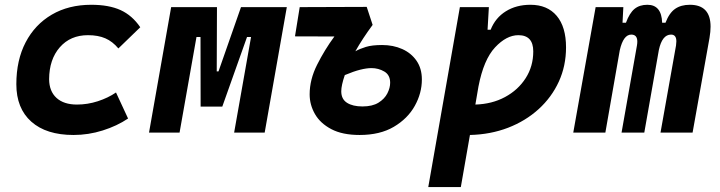

<svg xmlns="http://www.w3.org/2000/svg" viewBox="-20 -547 2970 792"><path d="M297.4 -115.7Q341.3 -115.7 383.5 -129.4Q425.8 -143.1 458.5 -165.5L508.3 -58.1Q462.4 -27.3 403.6 -8.8Q344.7 9.8 283.2 9.8Q170.9 9.8 109.1 -45.2Q47.4 -100.1 47.4 -199.7Q47.4 -298.8 85.7 -372.3Q124 -445.8 193.6 -486.6Q263.2 -527.3 356.4 -527.3Q429.2 -527.3 477.3 -505.4Q525.4 -483.4 558.6 -434.6L468.3 -347.2Q444.3 -376 414.6 -388.9Q384.8 -401.9 342.8 -401.9Q270.5 -401.9 226.8 -352.1Q183.1 -302.2 182.6 -220.2Q183.1 -170.4 213.1 -143.1Q243.2 -115.7 297.4 -115.7Z M594.7 0 686 -517.6H875L874 -252.4H881.3L974.1 -517.6H1163.1L1071.8 0H945.8L1015.6 -394.5H999L897 -107.4H807.6L807.1 -394.5H790.5L720.7 0Z M1463.4 9.8Q1392.6 9.8 1346.9 -14.2Q1301.3 -38.1 1279.3 -76.4Q1257.3 -114.7 1257.3 -157.7Q1257.3 -218.8 1288.1 -280Q1318.8 -341.3 1359.4 -396.5L1196.8 -397L1216.3 -517.6L1492.7 -518.6L1517.1 -444.3Q1475.6 -388.2 1445.8 -335.4Q1463.9 -345.7 1489.3 -353.5Q1514.6 -361.3 1556.2 -361.3Q1602.1 -361.3 1639.2 -344.7Q1676.3 -328.1 1698.2 -296.4Q1720.2 -264.6 1720.2 -219.2Q1720.2 -162.6 1690.9 -110.1Q1661.6 -57.6 1604.5 -23.9Q1547.4 9.8 1463.4 9.8ZM1402.3 -237.3Q1387.7 -194.8 1387.7 -170.4Q1387.7 -138.2 1411.4 -123Q1435.1 -107.9 1475.1 -107.9Q1516.1 -107.9 1541.3 -123.5Q1566.4 -139.2 1577.9 -161.9Q1589.4 -184.6 1589.4 -205.6Q1589.4 -237.8 1565.2 -252Q1541 -266.1 1512.2 -266.1Q1492.7 -266.1 1466.1 -259.5Q1439.5 -252.9 1402.3 -237.3Z M1880.9 224.6H1746.6L1877 -517.6H1996.6L1991.2 -424.3H2003.9Q2023.4 -473.6 2066.7 -500.5Q2109.9 -527.3 2168 -527.3Q2237.8 -527.3 2276.4 -481.7Q2314.9 -436 2314.9 -351.6Q2314.9 -275.4 2285.2 -210.4Q2255.4 -145.5 2201.7 -96.7Q2147.9 -47.9 2075.7 -20Q2003.4 7.8 1918.5 9.8ZM1940.9 -115.7Q2009.3 -117.7 2063.2 -146.7Q2117.2 -175.8 2148.4 -224.6Q2179.7 -273.4 2179.7 -335Q2179.7 -401.9 2118.2 -401.9Q2069.3 -401.9 2022.2 -351.6Q1975.1 -301.3 1953.6 -189.9Z M2551.3 -517.6 2547.9 -453.1H2562Q2576.7 -493.2 2597.4 -510.3Q2618.2 -527.3 2650.4 -527.3Q2709 -527.3 2711.4 -453.1H2725.1Q2740.7 -493.7 2764.9 -510.5Q2789.1 -527.3 2825.7 -527.3Q2911.1 -527.3 2911.1 -437Q2911.1 -416.5 2906.7 -390.6L2836.9 0H2704.6L2768.6 -359.4Q2770 -369.1 2770 -376.5Q2770 -404.3 2748 -404.3Q2711.4 -404.3 2697.8 -340.8L2637.7 0H2543.9L2607.4 -359.4Q2608.9 -368.2 2608.9 -375.5Q2608.9 -404.3 2584 -404.3Q2551.3 -404.3 2536.6 -339.8L2477.1 0H2344.7L2437 -517.6Z"/></svg>

Font: CaskaydiaCove NF
Style: Bold Italic
Weight: 700
Italic angle: -10°
Designer: Aaron Bell
Foundry: Saja Typeworks
Version: Version 2111.001; VTT 6.35;Nerd Fonts 3.2.1